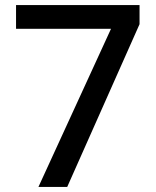

<svg xmlns="http://www.w3.org/2000/svg" viewBox="-20 -734 614 754"><path d="M131 0 416 -621H43V-714H528V-639L244 0Z"/></svg>

Font: Noto Sans Syriac Medium
Style: Regular
Weight: 500
Designer: Patrick Giasson and the Monotype Design Team
Foundry: Monotype Imaging Inc.
Version: Version 3.000; ttfautohint (v1.8.4.7-5d5b)